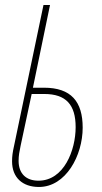

<svg xmlns="http://www.w3.org/2000/svg" viewBox="-20 -734 406 764"><path d="M135 10C242 10 309 -115 309 -226C309 -330 263 -385 155 -385H111L179 -714H153L36 -154C30 -127 28 -112 28 -92C28 -28 69 10 135 10ZM133 -15C83 -15 54 -44 54 -94C54 -114 57 -130 62 -154L106 -360H156C243 -360 281 -317 281 -228C281 -137 235 -15 133 -15Z"/></svg>

Font: Noto Sans ExtraCondensed Thin
Style: Italic
Weight: 100
Width: 2
Italic angle: -12°
Designer: Monotype Design Team
Foundry: Monotype Imaging Inc.
Version: Version 2.013